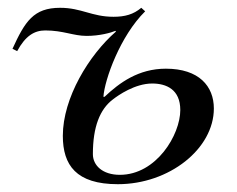

<svg xmlns="http://www.w3.org/2000/svg" viewBox="-20 -461 607 492"><path d="M442 -179C442 -116 381 -13 287 -13C243 -13 218 -37 218 -66C218 -136 236 -181 269 -206C283 -217 326 -247 370 -247C406 -247 442 -232 442 -179ZM245 -213C248 -257 288 -369 352 -432L342 -441C322 -424 300 -418 271 -418C215 -418 189 -441 134 -441C66 -441 44 -406 12 -336L24 -330C45 -369 68 -383 96 -383C142 -383 168 -369 202 -369C235 -369 264 -377 276 -382L277 -380C208 -320 141 -210 141 -113C141 -38 175 11 282 11C414 11 528 -80 528 -183C528 -240 490 -285 405 -285C335 -285 286 -249 248 -213Z"/></svg>

Font: XITS
Style: Italic
Weight: 400
Italic angle: -16.33°
Designer: MicroPress Inc., with final additions and corrections provided by Coen Hoffman, Elsevier (retired)
Version: Version 1.302